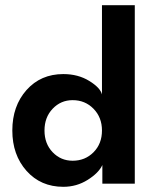

<svg xmlns="http://www.w3.org/2000/svg" viewBox="-20 -708 585 740"><path d="M499.5 0H374.5V-72Q360.5 -41.5 318 -14.8Q275.5 12 224 12Q137 12 82.2 -49.5Q27.5 -111 27.5 -205Q27.5 -299.5 82.2 -361Q137 -422.5 224 -422.5Q281 -422.5 323.8 -396.2Q366.5 -370 373 -344V-688H499.5ZM260 -88.5Q308 -88.5 340.5 -121.2Q373 -154 373 -205Q373 -255.5 340.5 -288.8Q308 -322 260 -322Q214.5 -322 183 -289Q151.5 -256 151.5 -205Q151.5 -154 183 -121.2Q214.5 -88.5 260 -88.5Z"/></svg>

Font: League Spartan SemiBold
Style: Regular
Weight: 600
Foundry: The League of Moveable Type
Version: Version 2.002